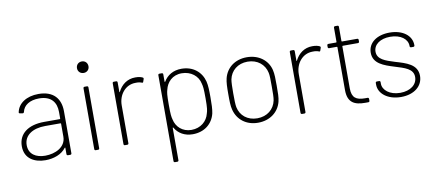

<svg xmlns="http://www.w3.org/2000/svg" viewBox="-77 -999 3401 1496"><g transform="rotate(-10 1624.0 -251.5)"><path d="M246 -510C150 -510 83 -464 70 -395C69 -391 73 -387 79 -386L99 -383C105 -382 109 -385 111 -392C122 -443 171 -475 244 -475C342 -475 380 -419 380 -344V-292C380 -290 378 -288 376 -288H253C125 -288 48 -229 48 -131C48 -28 131 8 212 8C278 8 341 -15 375 -61C378 -64 380 -63 380 -60V-10C380 -4 384 0 390 0H409C415 0 419 -4 419 -10V-343C419 -443 364 -510 246 -510ZM216 -27C144 -27 87 -60 87 -133C87 -211 156 -255 255 -255H376C378 -255 380 -253 380 -251V-149C380 -66 296 -27 216 -27Z M623 -610C649 -610 668 -629 668 -655C668 -682 649 -701 623 -701C596 -701 577 -682 577 -655C577 -629 596 -610 623 -610ZM610 -1H629C635 -1 639 -5 639 -11V-493C639 -499 635 -503 629 -503H610C604 -503 600 -499 600 -493V-11C600 -5 604 -1 610 -1Z M1011 -506C948 -506 901 -470 874 -416C873 -412 870 -413 870 -417V-492C870 -498 866 -502 860 -502H841C835 -502 831 -498 831 -492V-10C831 -4 835 0 841 0H860C866 0 870 -4 870 -10V-310C870 -394 926 -464 1006 -464C1027 -465 1042 -462 1055 -457C1061 -454 1065 -455 1067 -462L1074 -482C1076 -487 1074 -493 1069 -495C1055 -502 1038 -506 1011 -506Z M1553 -378C1533 -456 1469 -510 1377 -510C1313 -510 1264 -481 1236 -433C1234 -430 1231 -431 1231 -435V-492C1231 -498 1227 -502 1221 -502H1202C1196 -502 1192 -498 1192 -492V188C1192 194 1196 198 1202 198H1221C1227 198 1231 194 1231 188V-67C1231 -71 1234 -72 1236 -69C1264 -21 1313 8 1377 8C1470 8 1535 -46 1554 -125C1561 -158 1562 -198 1562 -252C1562 -307 1561 -345 1553 -378ZM1512 -132C1498 -73 1446 -27 1373 -27C1301 -27 1253 -74 1241 -133C1235 -156 1232 -171 1232 -252C1232 -331 1235 -347 1241 -368C1254 -426 1299 -475 1373 -475C1446 -475 1502 -430 1514 -368C1520 -345 1523 -330 1523 -250C1523 -170 1519 -154 1512 -132Z M1894 8C1988 8 2058 -46 2078 -126C2086 -158 2086 -196 2086 -252C2086 -304 2086 -344 2078 -377C2059 -456 1988 -510 1894 -510C1800 -510 1732 -456 1712 -377C1704 -345 1703 -308 1703 -252C1703 -199 1703 -159 1712 -126C1733 -46 1800 8 1894 8ZM1894 -27C1816 -27 1761 -73 1747 -141C1743 -162 1742 -199 1742 -251C1742 -300 1743 -339 1747 -361C1761 -428 1816 -475 1894 -475C1972 -475 2028 -428 2042 -361C2047 -340 2047 -304 2047 -251C2047 -203 2047 -164 2042 -141C2028 -74 1972 -27 1894 -27Z M2412 -506C2349 -506 2302 -470 2275 -416C2274 -412 2271 -413 2271 -417V-492C2271 -498 2267 -502 2261 -502H2242C2236 -502 2232 -498 2232 -492V-10C2232 -4 2236 0 2242 0H2261C2267 0 2271 -4 2271 -10V-310C2271 -394 2327 -464 2407 -464C2428 -465 2443 -462 2456 -457C2462 -454 2466 -455 2468 -462L2475 -482C2477 -487 2475 -493 2470 -495C2456 -502 2439 -506 2412 -506Z M2777 -478V-492C2777 -498 2773 -502 2767 -502H2647C2645 -502 2643 -504 2643 -506V-619C2643 -625 2639 -629 2633 -629H2614C2608 -629 2604 -625 2604 -619V-506C2604 -504 2602 -502 2600 -502H2539C2533 -502 2529 -498 2529 -492V-478C2529 -472 2533 -468 2539 -468H2600C2602 -468 2604 -466 2604 -464V-125C2604 -23 2661 0 2742 0H2767C2773 0 2777 -4 2777 -10V-25C2777 -31 2773 -35 2767 -35H2746C2678 -35 2643 -57 2643 -132V-464C2643 -466 2645 -468 2647 -468H2767C2773 -468 2777 -472 2777 -478Z M3026 4C3131 4 3199 -53 3199 -133C3199 -225 3110 -249 3026 -274C2952 -297 2890 -317 2890 -378C2890 -434 2943 -473 3022 -473C3106 -473 3159 -430 3159 -377V-374C3159 -368 3163 -364 3169 -364H3187C3193 -364 3197 -368 3197 -374V-377C3197 -451 3128 -506 3023 -506C2922 -506 2852 -455 2852 -376C2852 -290 2934 -263 3018 -237C3091 -214 3160 -197 3160 -131C3160 -72 3107 -29 3025 -29C2942 -29 2888 -75 2888 -125V-138C2888 -144 2884 -148 2878 -148H2860C2854 -148 2850 -144 2850 -138V-124C2850 -54 2920 4 3026 4Z"/></g></svg>

Font: Barlow ExtraLight
Style: Regular
Weight: 275
Designer: Jeremy Tribby
Foundry: Tribby Type
Version: Version 1.422;hotconv 1.0.109;makeotfexe 2.5.65596